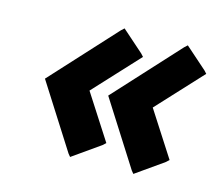

<svg xmlns="http://www.w3.org/2000/svg" viewBox="-81 -644 835 733"><g transform="rotate(15 336.0 -278.0)"><path d="M493 -25 502 -14 610 -90 622 -101 508 -278 672 -455 662 -466 576 -542 564 -531 332 -278ZM243 -25 252 -14 360 -90 372 -101 258 -278 422 -455 412 -466 326 -542 314 -531 82 -278Z"/></g></svg>

Font: Hussar Woodtype
Style: UltraObl
Weight: 900
Foundry: Cannot Into Space Fonts
Version: Version 1.07